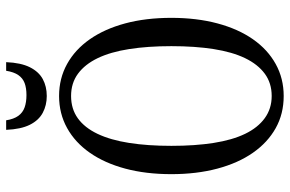

<svg xmlns="http://www.w3.org/2000/svg" viewBox="-179 -753 942 624"><g transform="rotate(-90 292.0 -441.0)"><path d="M292 10Q234 10 187.5 -16Q141 -42 107.5 -90Q74 -138 56 -205.5Q38 -273 38 -355Q38 -438 56 -505Q74 -572 107.5 -620Q141 -668 188 -694Q235 -720 292 -720Q349 -720 396 -694Q443 -668 476.5 -620Q510 -572 528 -505Q546 -438 546 -355Q546 -273 528 -205.5Q510 -138 476.5 -90Q443 -42 396 -16Q349 10 292 10ZM292 -29Q334 -29 364.5 -51.5Q395 -74 415 -115.5Q435 -157 444.5 -217.5Q454 -278 454 -355Q454 -432 444.5 -492.5Q435 -553 415 -594.5Q395 -636 364.5 -658.5Q334 -681 292 -681Q250 -681 219.5 -659Q189 -637 169 -595Q149 -553 139.5 -492.5Q130 -432 130 -355Q130 -278 139.5 -217.5Q149 -157 169 -115.5Q189 -74 220 -51.5Q251 -29 292 -29ZM292 -760Q323 -760 347 -773Q371 -786 385.5 -815Q400 -844 402 -892H374Q370 -867 360 -852.5Q350 -838 334 -832Q318 -826 295 -826Q272 -826 255 -832Q238 -838 227.5 -852.5Q217 -867 213 -892H182Q184 -844 198.5 -815Q213 -786 237.5 -773Q262 -760 292 -760Z"/></g></svg>

Font: Roboto Serif 120pt ExtraCondensed
Style: Regular
Weight: 400
Width: 2
Designer: Greg Gazdowicz
Foundry: Commercial Type
Version: Version 1.008